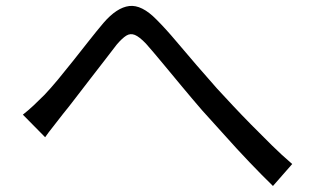

<svg xmlns="http://www.w3.org/2000/svg" viewBox="-20 -655 1040 638"><path d="M56 -274Q75 -289 91.5 -304.5Q108 -320 128 -340Q148 -361 172.5 -390.5Q197 -420 223.5 -453.5Q250 -487 276 -520Q302 -553 324 -579Q368 -630 409.5 -635Q451 -640 500 -590Q531 -559 565 -518.5Q599 -478 634.5 -437Q670 -396 701 -361Q724 -336 753 -305Q782 -274 815 -240.5Q848 -207 882.5 -173Q917 -139 951 -110L887 -37Q850 -73 808.5 -116.5Q767 -160 727 -205Q687 -250 652 -288Q620 -325 585.5 -366.5Q551 -408 519.5 -446Q488 -484 465 -510Q443 -533 428 -539Q413 -545 399.5 -536.5Q386 -528 368 -507Q351 -485 328 -455Q305 -425 280 -393Q255 -361 231.5 -330Q208 -299 189 -276Q174 -256 157.5 -235.5Q141 -215 130 -199Z"/></svg>

Font: Noto Sans JP Thin
Style: Regular
Weight: 400
Version: Version 2.004-H2;hotconv 1.0.118;makeotfexe 2.5.65603